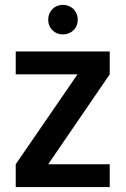

<svg xmlns="http://www.w3.org/2000/svg" viewBox="-20 -760 511 780"><path d="M425.8 -92.8V0H43.9V-92.8L294.9 -458H43.9V-550.8H425.8V-458L175.8 -92.8ZM175.8 -680.2Q175.8 -704.6 192.9 -723.1Q210 -740.2 235.8 -740.2Q260.3 -740.2 278.8 -723.1Q295.9 -704.6 295.9 -680.2Q295.9 -654.3 278.8 -637.2Q260.3 -620.1 235.8 -620.1Q210 -620.1 192.9 -637.2Q175.8 -654.3 175.8 -680.2Z"/></svg>

Font: PoppinsZ Medium
Style: Regular
Weight: 500
Designer: Ninad Kale (Devanagari), Jonny Pinhorn (Latin)
Foundry: Indian Type Foundry
Version: Version 3.002;FEAKit 1.0